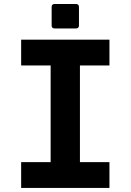

<svg xmlns="http://www.w3.org/2000/svg" viewBox="-20 -924 642 944"><path d="M248.5 -784.2Q233.9 -784.2 233.9 -798.8V-889.6Q233.9 -904.3 248.5 -904.3H353.5Q368.2 -904.3 368.2 -889.6V-798.8Q368.2 -784.2 353.5 -784.2ZM84 -127H229V-602.1H84V-729H518.1V-602.1H373V-127H518.1V0H84Z"/></svg>

Font: Hack
Style: Bold
Weight: 700
Monospace: yes
Designer: Christopher Simpkins
Foundry: Christopher Simpkins
Version: Version 2.017